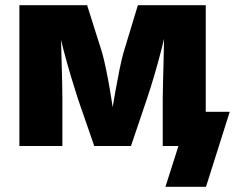

<svg xmlns="http://www.w3.org/2000/svg" viewBox="-20 -559 899 735"><path d="M54.2 0V-539.1H313.5L371.1 -356.9Q378.4 -330.6 386 -293.7Q393.6 -256.8 400.6 -216.3Q407.7 -175.8 413.3 -137.7Q418.9 -99.6 422.9 -70.3H399.9Q403.8 -99.1 409.7 -137.2Q415.5 -175.3 422.9 -215.8Q430.2 -256.3 437.7 -293.5Q445.3 -330.6 452.6 -356.9L507.8 -539.1H767.6V0H603V-182.1Q603 -206.5 604 -241.5Q605 -276.4 606 -316.2Q606.9 -356 607.7 -395.5Q608.4 -435.1 608.9 -469.7H621.1Q610.8 -418.9 597.2 -366.2Q583.5 -313.5 569.3 -265.9Q555.2 -218.3 543 -182.1L481.4 0H340.8L277.8 -182.1Q265.6 -219.7 251.2 -267.8Q236.8 -315.9 223.1 -368.2Q209.5 -420.4 199.7 -469.7H212.9Q212.9 -436 213.9 -396.5Q214.8 -356.9 216.1 -317.1Q217.3 -277.3 218 -242.2Q218.8 -207 218.8 -182.1V0ZM613.3 156.2 663.1 0H620.1V-130.9H859.4L768.6 156.2Z"/></svg>

Font: Inter 18pt ExtraBold
Style: Regular
Weight: 800
Designer: Rasmus Andersson
Foundry: rsms
Version: Version 4.001;git-66647c0bb